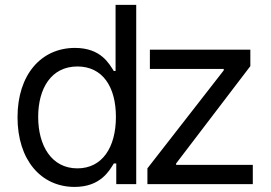

<svg xmlns="http://www.w3.org/2000/svg" viewBox="-20 -747 1098 779"><path d="M282.7 11.4C387.8 11.4 423.3 -54 441.8 -83.8H451.7V0H532.7V-727.3H448.9V-458.8H441.8C423.3 -487.2 390.6 -552.6 284.1 -552.6C146.3 -552.6 51.1 -443.2 51.1 -271.3C51.1 -98 146.3 11.4 282.7 11.4ZM134.9 -272.7C134.9 -387.8 187.5 -477.3 294 -477.3C396.3 -477.3 450.3 -394.9 450.3 -272.7C450.3 -149.1 394.9 -63.9 294 -63.9C188.9 -63.9 134.9 -156.2 134.9 -272.7ZM578.1 0H1005.7V-78.1H694.6V-83.8L995.7 -478.7V-545.5H588.1V-467.3H887.8V-461.6L578.1 -63.9Z"/></svg>

Font: Margiela Sans
Style: Regular
Weight: 400
Designer: Stefan Endress, Andreas Faust
Version: Version 1.100;FEAKit 1.0